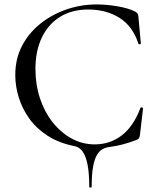

<svg xmlns="http://www.w3.org/2000/svg" viewBox="-20 -656 709 867"><path d="M383 187Q383 124 375 85.5Q367 47 352.5 27.5Q338 8 317 4Q246 -10 195 -43Q144 -76 112 -121Q80 -166 64.5 -216.5Q49 -267 49 -317Q49 -390 79 -448Q109 -506 161 -548Q213 -590 279 -613Q345 -636 417 -636Q461 -636 510.5 -627.5Q560 -619 590 -604Q598 -599 601 -595Q604 -591 605 -580L616 -460Q616 -457 611 -456Q606 -455 605 -459Q579 -538 519.5 -575.5Q460 -613 378 -613Q304 -613 250.5 -579.5Q197 -546 168.5 -485.5Q140 -425 140 -344Q140 -274 160.5 -212Q181 -150 218 -103.5Q255 -57 303.5 -30.5Q352 -4 408 -4Q476 -4 529 -44Q582 -84 614 -168Q615 -172 620.5 -171Q626 -170 626 -167L612 -47Q610 -35 607.5 -31.5Q605 -28 596 -24Q565 -12 534.5 -4Q504 4 473 8Q456 10 441.5 18.5Q427 27 416.5 46Q406 65 400 98.5Q394 132 394 187Q394 191 388.5 191Q383 191 383 187Z"/></svg>

Font: Cormorant Medium
Style: Regular
Weight: 500
Designer: Christian Thalmann (Catharsis Fonts)
Foundry: Catharsis Fonts
Version: Version 4.000